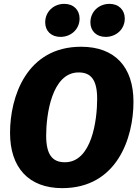

<svg xmlns="http://www.w3.org/2000/svg" viewBox="-20 -955 719 994"><path d="M293 -764C348 -764 392 -804 392 -859C392 -903 361 -935 313 -935C257 -935 214 -894 214 -839C214 -795 245 -764 293 -764ZM527 -764C582 -764 626 -804 626 -859C626 -903 595 -935 547 -935C491 -935 448 -894 448 -839C448 -795 479 -764 527 -764ZM400 -713C118 -713 32 -455 32 -267C32 -88 128 19 302 19C586 19 671 -241 671 -428C671 -608 575 -713 400 -713ZM387 -580C451 -580 483 -542 483 -443C483 -335 456 -115 316 -115C252 -115 219 -153 219 -253C219 -358 247 -580 387 -580Z"/></svg>

Font: Fira Sans ExtraBold
Style: Italic
Weight: 800
Italic angle: -8°
Designer: bBox Type GmbH & Carrois Corporate GbR & Edenspiekermann AG
Foundry: bBox Type GmbH & Carrois Corporate GbR & Edenspiekermann AG
Version: Version 4.301;PS 004.301;hotconv 1.0.88;makeotf.lib2.5.64775